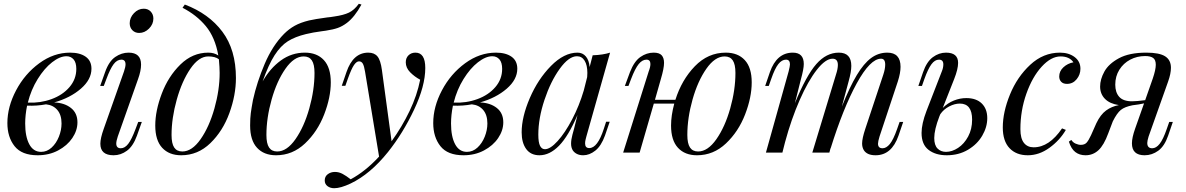

<svg xmlns="http://www.w3.org/2000/svg" viewBox="-20 -806 6264 1014"><path d="M266 -265Q320 -263 354.5 -236Q389 -209 389 -160Q389 -117 362 -77Q335 -37 287 -11.5Q239 14 179 14Q95 14 57 -34Q19 -82 19 -156Q19 -242 65 -329Q111 -416 187.5 -472Q264 -528 350 -528Q402 -528 432.5 -506.5Q463 -485 463 -443Q463 -386 407 -337.5Q351 -289 266 -265ZM383 -442Q383 -476 368.5 -492.5Q354 -509 331 -509Q296 -509 255 -477Q214 -445 179 -388.5Q144 -332 127 -264Q193 -261 252 -282.5Q311 -304 347 -346Q383 -388 383 -442ZM223 -255Q176 -246 123 -248Q113 -198 113 -154Q113 -85 134.5 -44.5Q156 -4 197 -4Q228 -4 252.5 -26.5Q277 -49 291 -84Q305 -119 305 -154Q305 -199 283 -225Q261 -251 223 -255Z M739 -760Q762 -760 776 -745Q790 -730 790 -708Q790 -678 767 -655Q744 -632 715 -632Q693 -632 679 -646.5Q665 -661 665 -683Q665 -713 687.5 -736.5Q710 -760 739 -760ZM643 -466Q643 -491 621 -491Q598 -491 580 -467Q562 -443 542 -389L528 -352H509L535 -425Q555 -482 588.5 -505Q622 -528 659 -528Q725 -528 725 -465Q725 -432 709 -388L602 -85Q594 -61 594 -48Q594 -23 618 -23Q639 -23 657 -46Q675 -69 696 -125L710 -162H729L703 -89Q683 -34 650.5 -10Q618 14 580 14Q510 14 510 -47Q510 -76 528 -126L635 -429Q643 -453 643 -466Z M1226 -394Q1226 -304 1191.5 -209Q1157 -114 1091 -50Q1025 14 937 14Q873 14 836.5 -25.5Q800 -65 800 -143Q800 -221 834.5 -312Q869 -403 933 -465.5Q997 -528 1080 -528Q1111 -528 1133 -513Q1116 -609 1067 -668Q1018 -727 944 -765L956 -782Q1083 -734 1154.5 -638.5Q1226 -543 1226 -394ZM1140 -421Q1140 -449 1136 -493Q1117 -508 1080 -508Q1030 -508 985.5 -443Q941 -378 913.5 -280Q886 -182 886 -93Q886 -48 900 -27Q914 -6 943 -6Q994 -6 1039.5 -71Q1085 -136 1112.5 -233.5Q1140 -331 1140 -421Z M1889 -782Q1853 -716 1812 -685Q1788 -667 1764 -658.5Q1740 -650 1701 -644L1679 -641Q1633 -635 1596 -626Q1538 -612 1500 -588Q1462 -564 1430 -514Q1398 -464 1367 -376Q1406 -445 1463 -486.5Q1520 -528 1590 -528Q1654 -528 1690.5 -488.5Q1727 -449 1727 -371Q1727 -292 1692 -201.5Q1657 -111 1591 -48.5Q1525 14 1438 14Q1374 14 1337.5 -25.5Q1301 -65 1301 -143V-144Q1301 -182 1304.5 -208.5Q1308 -235 1316 -278Q1337 -373 1378 -469Q1419 -565 1480 -627Q1506 -653 1536.5 -670Q1567 -687 1612 -698Q1642 -705 1708 -714Q1723 -715 1746 -719Q1795 -726 1823 -739.5Q1851 -753 1875 -786ZM1387 -93Q1387 -48 1401 -27Q1415 -6 1444 -6Q1495 -6 1540.5 -71Q1586 -136 1613.5 -233.5Q1641 -331 1641 -421Q1641 -466 1627 -487Q1613 -508 1584 -508Q1533 -508 1487.5 -443Q1442 -378 1414.5 -280.5Q1387 -183 1387 -93Z M2226 -447Q2226 -352 2167 -227Q2108 -102 2029 -3Q1936 113 1832 163Q1779 188 1745 188Q1724 188 1709.5 177Q1695 166 1695 147Q1695 126 1711 114Q1727 102 1749 102Q1770 102 1789.5 112.5Q1809 123 1832 141Q1910 99 1982 21L1908 -427Q1903 -458 1896 -470Q1889 -482 1876 -482Q1863 -482 1849.5 -462.5Q1836 -443 1817 -390L1804 -353H1785L1810 -426Q1845 -528 1925 -528Q1957 -528 1973.5 -508Q1990 -488 1997 -436L2048 -60Q2103 -136 2143 -219.5Q2183 -303 2199 -385Q2169 -401 2146 -424.5Q2123 -448 2123 -477Q2123 -500 2137.5 -514Q2152 -528 2174 -528Q2226 -528 2226 -447Z M2515 -265Q2569 -263 2603.5 -236Q2638 -209 2638 -160Q2638 -117 2611 -77Q2584 -37 2536 -11.5Q2488 14 2428 14Q2344 14 2306 -34Q2268 -82 2268 -156Q2268 -242 2314 -329Q2360 -416 2436.5 -472Q2513 -528 2599 -528Q2651 -528 2681.5 -506.5Q2712 -485 2712 -443Q2712 -386 2656 -337.5Q2600 -289 2515 -265ZM2632 -442Q2632 -476 2617.5 -492.5Q2603 -509 2580 -509Q2545 -509 2504 -477Q2463 -445 2428 -388.5Q2393 -332 2376 -264Q2442 -261 2501 -282.5Q2560 -304 2596 -346Q2632 -388 2632 -442ZM2472 -255Q2425 -246 2372 -248Q2362 -198 2362 -154Q2362 -85 2383.5 -44.5Q2405 -4 2446 -4Q2477 -4 2501.5 -26.5Q2526 -49 2540 -84Q2554 -119 2554 -154Q2554 -199 2532 -225Q2510 -251 2472 -255Z M3181 -163H3200L3175 -90Q3155 -35 3124 -10.5Q3093 14 3060 14Q3041 14 3027 7Q3013 0 3005 -12Q2996 -27 2996 -47Q2996 -68 3003 -94Q3010 -120 3012 -127L3030 -199Q2982 -87 2932.5 -36.5Q2883 14 2829 14Q2783 14 2759 -19Q2735 -52 2735 -107Q2735 -188 2778 -288Q2821 -388 2890 -458Q2959 -528 3030 -528Q3057 -528 3074 -508Q3091 -488 3094 -452L3110 -514Q3165 -516 3202 -528L3077 -86Q3076 -82 3073 -70.5Q3070 -59 3070 -49Q3070 -24 3092 -24Q3136 -24 3169 -126ZM3063 -328 3081 -399Q3082 -407 3082 -421Q3082 -462 3067.5 -485.5Q3053 -509 3027 -509Q2984 -509 2936 -442.5Q2888 -376 2855.5 -278.5Q2823 -181 2823 -95Q2823 -54 2832 -36Q2841 -18 2858 -18Q2886 -18 2925 -61Q2964 -104 3001.5 -175.5Q3039 -247 3063 -328Z M3950 -371Q3950 -292 3915 -201.5Q3880 -111 3814 -48.5Q3748 14 3661 14Q3597 14 3560.5 -25.5Q3524 -65 3524 -143Q3524 -196 3541 -259H3433L3358 0H3271L3406 -429Q3415 -452 3415 -468Q3415 -491 3394 -491Q3372 -491 3353 -467.5Q3334 -444 3313 -389L3299 -352H3280L3307 -425Q3329 -482 3362 -505Q3395 -528 3432 -528Q3462 -528 3474.5 -514Q3487 -500 3487 -474Q3487 -445 3470 -388L3439 -279H3547Q3580 -384 3649.5 -456Q3719 -528 3813 -528Q3877 -528 3913.5 -488.5Q3950 -449 3950 -371ZM3864 -421Q3864 -466 3850 -487Q3836 -508 3807 -508Q3756 -508 3710.5 -443Q3665 -378 3637.5 -280.5Q3610 -183 3610 -93Q3610 -48 3624 -27Q3638 -6 3667 -6Q3718 -6 3763.5 -71Q3809 -136 3836.5 -233.5Q3864 -331 3864 -421Z M4750 -162 4725 -89Q4689 14 4604 14Q4559 14 4542 -13Q4533 -28 4533 -48Q4533 -75 4550 -126L4645 -412Q4655 -442 4655 -465Q4655 -496 4633 -496Q4576 -496 4504.5 -365.5Q4433 -235 4366 -20L4367 -26L4360 0H4270L4395 -412Q4405 -442 4405 -463Q4405 -496 4377 -496Q4340 -496 4294 -437.5Q4248 -379 4203.5 -278Q4159 -177 4126 -55L4112 0H4025L4145 -429Q4152 -457 4152 -466Q4152 -491 4131 -491Q4109 -491 4090.5 -467.5Q4072 -444 4053 -389L4040 -352H4021L4046 -425Q4082 -528 4167 -528Q4225 -528 4225 -468Q4225 -442 4210 -388L4178 -261Q4238 -407 4291 -467.5Q4344 -528 4410 -528Q4476 -528 4476 -458Q4476 -427 4462 -377L4426 -243Q4468 -348 4505 -409.5Q4542 -471 4580.5 -499.5Q4619 -528 4666 -528Q4736 -528 4736 -453Q4736 -421 4722 -377L4625 -85Q4617 -59 4617 -47Q4617 -23 4641 -23Q4661 -23 4679.5 -45.5Q4698 -68 4718 -125L4731 -162Z M5194 -182Q5194 -135 5167.5 -89.5Q5141 -44 5092 -15Q5043 14 4980 14Q4921 14 4884 -14.5Q4847 -43 4847 -104Q4847 -152 4873 -220L4954 -429Q4962 -448 4962 -466Q4962 -491 4939 -491Q4917 -491 4899 -466.5Q4881 -442 4862 -389L4849 -352H4830L4855 -425Q4874 -480 4906.5 -504Q4939 -528 4976 -528Q5040 -528 5040 -474Q5040 -441 5019 -388L4959 -236Q4985 -262 5017.5 -275Q5050 -288 5083 -288Q5136 -288 5165 -259.5Q5194 -231 5194 -182ZM5114 -174Q5114 -259 5049 -259Q5022 -259 4993 -244Q4964 -229 4946 -203L4941 -191Q4914 -121 4914 -77Q4914 -39 4931.5 -21.5Q4949 -4 4976 -4Q5008 -4 5040 -25Q5072 -46 5093 -85Q5114 -124 5114 -174Z M5369 -124Q5369 -75 5387.5 -51.5Q5406 -28 5439 -28Q5521 -28 5589 -128L5609 -120Q5577 -65 5522.5 -25.5Q5468 14 5408 14Q5347 14 5311.5 -23.5Q5276 -61 5276 -133Q5276 -214 5314 -307Q5352 -400 5421 -464Q5490 -528 5578 -528Q5624 -528 5655 -505Q5686 -482 5686 -443Q5686 -412 5666 -387.5Q5646 -363 5615 -363Q5595 -363 5584.5 -374Q5574 -385 5574 -402Q5574 -430 5596 -450.5Q5618 -471 5649 -477Q5628 -508 5581 -508Q5531 -508 5481.5 -454Q5432 -400 5400.5 -311Q5369 -222 5369 -124Z M6174 -162 6149 -89Q6130 -34 6097 -10Q6064 14 6025 14Q5958 14 5958 -49Q5958 -79 5975 -127L6022 -260Q5996 -254 5961 -250Q5920 -242 5899.5 -225.5Q5879 -209 5857 -165L5833 -102Q5810 -39 5781 -12.5Q5752 14 5713 14Q5681 14 5659 -3Q5637 -20 5625 -58L5638 -67Q5646 -54 5660.5 -47.5Q5675 -41 5688 -41Q5708 -41 5718.5 -52.5Q5729 -64 5742 -92L5770 -155Q5792 -201 5821.5 -222.5Q5851 -244 5889 -251Q5841 -258 5815.5 -284Q5790 -310 5790 -349Q5790 -387 5812.5 -428Q5835 -469 5889.5 -498.5Q5944 -528 6034 -528Q6103 -528 6133.5 -508.5Q6164 -489 6164 -448Q6164 -417 6149 -375L6046 -85Q6039 -62 6039 -51Q6039 -23 6065 -23Q6086 -23 6104.5 -46.5Q6123 -70 6142 -125L6155 -162ZM5870 -359Q5870 -318 5891 -294.5Q5912 -271 5959 -271Q5982 -271 6028 -277L6068 -391Q6084 -438 6084 -464Q6084 -490 6070 -500Q6056 -510 6028 -510Q5985 -510 5949 -491Q5913 -472 5891.5 -437.5Q5870 -403 5870 -359Z"/></svg>

Font: Playfair Display
Style: Italic
Weight: 400
Italic angle: -14°
Designer: Claus Eggers Sørensen
Foundry: Claus Eggers Sørensen
Version: Version 1.200; ttfautohint (v1.6)